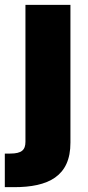

<svg xmlns="http://www.w3.org/2000/svg" viewBox="-52 -566 363 790"><path d="M52.7 -545.9V17.1C52.7 50.8 37.6 65.9 -10.3 65.9H-32.2V204.1H5.9C145.5 204.1 238.3 160.2 237.8 20.5V-545.9Z"/></svg>

Font: Raveo ExtraBold
Style: Regular
Weight: 800
Designer: Jakub Foglar, Rasmus Andersson (Inter)
Foundry: Jakubfoglar.com
Version: Version 1.100;Glyphs 3.2.3 (3260)